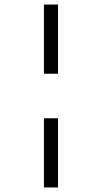

<svg xmlns="http://www.w3.org/2000/svg" viewBox="-20 -772 448 844"><path d="M235 -752V-448H173V-752ZM235 -252V52H173V-252Z"/></svg>

Font: Pathway Extreme 72pt Medium
Style: Regular
Weight: 500
Designer: Eduardo Rodriguez Tunni
Foundry: Eduardo Rodriguez Tunni
Version: Version 1.001;gftools[0.9.26]